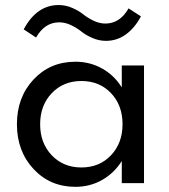

<svg xmlns="http://www.w3.org/2000/svg" viewBox="-20 -724 668 759"><path d="M278.3 -480Q335.4 -480 383.3 -453.4Q431.2 -426.8 461.4 -378.4V-465.3H549.3V0H461.4V-87.4Q430.7 -39.1 383.1 -12.2Q335.4 14.6 278.3 14.6Q178.2 14.6 112.5 -55.9Q46.9 -126.5 46.9 -232.9Q46.9 -339.4 112.5 -409.7Q178.2 -480 278.3 -480ZM464.4 -232.9Q464.4 -308.1 418.7 -356Q373 -403.8 301.8 -403.8Q230.5 -403.8 184.6 -355.7Q138.7 -307.6 138.7 -232.9Q138.7 -158.2 184.6 -110.1Q230.5 -62 301.8 -62Q373 -62 418.7 -110.1Q464.4 -158.2 464.4 -232.9ZM122.6 -575.7 73.7 -607.9Q125 -704.1 211.9 -704.1Q239.7 -704.1 265.9 -692.6Q292 -681.2 308.8 -667.5Q325.7 -653.8 349.4 -642.3Q373 -630.9 396.5 -630.9Q454.1 -630.9 488.3 -690.9L537.1 -659.2Q512.7 -613.3 477.5 -587.9Q442.4 -562.5 398.9 -562.5Q371.1 -562.5 345 -574Q318.8 -585.4 302 -599.1Q285.2 -612.8 261.5 -624.3Q237.8 -635.7 214.4 -635.7Q156.7 -635.7 122.6 -575.7Z"/></svg>

Font: Spartan MB Med
Style: Regular
Weight: 500
Designer: Matt Bailey, Mirko Velimirovic
Foundry: Matt Bailey
Version: Version 1.005